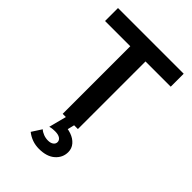

<svg xmlns="http://www.w3.org/2000/svg" viewBox="-278 -829 1205 1205"><g transform="rotate(45 324.0 -227.0)"><path d="M391 0H256V-610H391ZM615 -600H32V-715H615ZM194 222 236 157Q249 169 268.5 176.5Q288 184 309 184Q332 184 345.5 174Q359 164 359 148Q359 132 344 121.5Q329 111 300 111Q291 111 279 112Q267 113 254 117L287 -10H360L336 88L300 42Q341 41 375.5 53Q410 65 430.5 89Q451 113 451 145Q451 194 413 227.5Q375 261 306 261Q274 261 246 251Q218 241 194 222Z"/></g></svg>

Font: Wix Madefor Display
Style: Bold
Weight: 700
Designer: Dalton Maag Ltd
Foundry: Dalton Maag Ltd
Version: Version 3.100